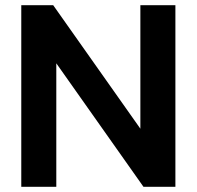

<svg xmlns="http://www.w3.org/2000/svg" viewBox="-20 -720 758 740"><path d="M62 -700H185L521 -224V-700H656V0H533L197 -476V0H62Z"/></svg>

Font: Bai Jamjuree
Style: Bold
Weight: 700
Designer: Katatrad Aksorn Co.,Ltd.
Foundry: Cadson Demak Co.,Ltd.
Version: Version 1.000; ttfautohint (v1.6)